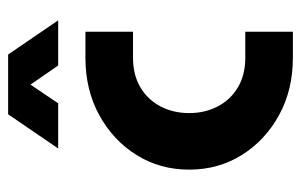

<svg xmlns="http://www.w3.org/2000/svg" viewBox="-154 -586 740 472"><g transform="rotate(-90 216.0 -350.0)"><path d="M310 0Q231 0 169 -34Q107 -68 71 -125.5Q35 -183 35 -255Q35 -327 71 -384.5Q107 -442 169 -476Q231 -510 310 -510H374V-393H310Q268 -393 237.5 -375Q207 -357 190.5 -325.5Q174 -294 174 -255Q174 -216 190.5 -184.5Q207 -153 237.5 -135Q268 -117 310 -117H374V0ZM87 -577 171 -700H318L402 -577H291L244 -645L198 -577Z"/></g></svg>

Font: MuseoModerno Thin SemiBold
Style: Regular
Weight: 600
Version: Version 1.003